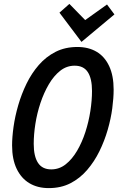

<svg xmlns="http://www.w3.org/2000/svg" viewBox="-20 -950 607 985"><path d="M230 15Q173 15 131 -10Q89 -35 65.5 -84Q42 -133 42 -204Q42 -246 49.5 -299.5Q57 -353 73.5 -410Q90 -467 116 -520.5Q142 -574 179 -616.5Q216 -659 265 -684Q314 -709 377 -709Q434 -709 475.5 -684.5Q517 -660 540 -611Q563 -562 563 -490Q563 -448 556 -394.5Q549 -341 532.5 -284Q516 -227 490 -174Q464 -121 427 -78Q390 -35 341.5 -10Q293 15 230 15ZM243 -81Q284 -81 317 -107Q350 -133 375.5 -176.5Q401 -220 418 -272.5Q435 -325 443.5 -380Q452 -435 452 -483Q452 -547 430.5 -580Q409 -613 363 -613Q322 -613 289 -587Q256 -561 230.5 -517.5Q205 -474 187.5 -421.5Q170 -369 161.5 -314.5Q153 -260 153 -212Q153 -148 175 -114.5Q197 -81 243 -81ZM398 -735 285 -885 336 -930 417 -847 529 -927 567 -876Z"/></svg>

Font: Ubuntu Sans Mono Medium
Style: Italic
Weight: 500
Italic angle: -13.5°
Monospace: yes
Designer: Dalton Maag Ltd
Foundry: Dalton Maag Ltd
Version: Version 1.006